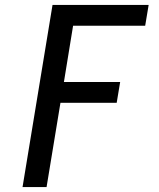

<svg xmlns="http://www.w3.org/2000/svg" viewBox="-20 -755 640 775"><path d="M71 0 192 -735H580L566 -651H275L238 -424H465L451 -340H224L168 0Z"/></svg>

Font: Iosevka Medium Extended
Style: Italic
Weight: 500
Width: 7
Italic angle: -9°
Monospace: yes
Designer: Belleve Invis
Foundry: Belleve Invis
Version: Version 32.5.0; ttfautohint (v1.8.4)